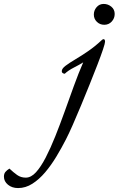

<svg xmlns="http://www.w3.org/2000/svg" viewBox="-256 -677 603 976"><path d="M-125 226Q-98 226 -73 198.5Q-48 171 -23.5 123.5Q1 76 25 16Q49 -44 72.5 -109.5Q96 -175 119.5 -240Q143 -305 167 -360Q148 -348 119.5 -333.5Q91 -319 73 -302Q58 -304 58 -315Q58 -328 77 -342.5Q96 -357 126.5 -375Q157 -393 192 -417Q227 -441 260 -472Q266 -478 270 -478Q278 -478 278 -465Q278 -457 267.5 -425.5Q257 -394 239 -347.5Q221 -301 199.5 -247.5Q178 -194 156 -141Q134 -88 114 -42.5Q94 3 79 32Q57 75 30.5 119Q4 163 -26.5 199Q-57 235 -91.5 257Q-126 279 -164 279Q-195 279 -215.5 262Q-236 245 -236 221Q-236 206 -228.5 197Q-221 188 -208 180Q-188 199 -169 212.5Q-150 226 -125 226ZM274 -551Q252 -551 236.5 -566Q221 -581 221 -603Q221 -624 235 -640.5Q249 -657 271 -657Q293 -657 310 -643Q327 -629 327 -606Q327 -584 312 -567.5Q297 -551 274 -551Z"/></svg>

Font: Sedan
Style: Italic
Weight: 400
Italic angle: -13.8°
Designer: Sebastian Salazar
Foundry: Sebastian Salazar
Version: Version 1.100; ttfautohint (v1.8.4.7-5d5b)